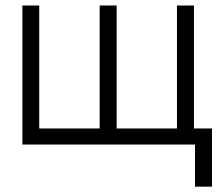

<svg xmlns="http://www.w3.org/2000/svg" viewBox="-20 -536 810 712"><path d="M63 -515.6H125.5V-59.6H349.6V-515.6H412.6V-59.6H636.2V-515.6H699.2V0H63ZM703.1 156.2V0H661.6V-59.6H766.1V156.2Z"/></svg>

Font: Inter Display Light
Style: Regular
Weight: 300
Designer: Rasmus Andersson
Foundry: rsms
Version: Version 4.000;git-a52131595